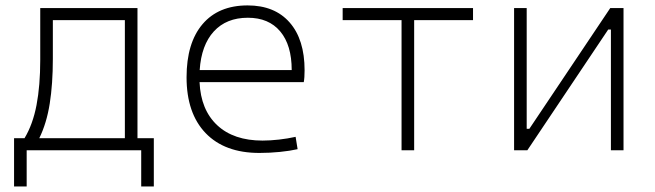

<svg xmlns="http://www.w3.org/2000/svg" viewBox="-20 -547 2384 699"><path d="M31.2 131.8V-43.9H69.3Q99.6 -94.2 113 -164.6Q126.5 -234.9 126.5 -329.1V-517.6H480.5V-43.9H540V131.8H494.1V0H77.1V131.8ZM434.6 -43.9V-473.6H172.4V-332.5Q172.4 -241.7 161.1 -170.2Q149.9 -98.6 123 -43.9Z M924.3 9.8Q797.9 9.8 728.5 -62.5Q659.2 -134.8 659.2 -265.6Q659.2 -390.6 717.3 -459Q775.4 -527.3 881.3 -527.3Q980 -527.3 1034.4 -465.3Q1088.9 -403.3 1088.9 -291Q1088.9 -263.7 1085.9 -248H706.5Q710.9 -147 770.8 -91.1Q830.6 -35.2 936 -35.2Q963.4 -35.2 995.6 -38.8Q1027.8 -42.5 1056.2 -48.8L1063.5 -3.9Q1035.6 2.4 998.8 6.1Q961.9 9.8 924.3 9.8ZM707 -292H1042Q1042 -382.8 1000.2 -432.6Q958.5 -482.4 882.3 -482.4Q804.2 -482.4 758.5 -432.6Q712.9 -382.8 707 -292Z M1441.9 0V-473.6H1227.5V-517.6H1702.1V-473.6H1487.8V0Z M1851.6 0V-517.6H1897.5V-78.1H1907.2L2201.7 -517.6H2250V0H2204.1V-439.5H2194.3L1899.9 0Z"/></svg>

Font: Cascadia Code NF ExtraLight
Style: Regular
Weight: 200
Monospace: yes
Designer: Aaron Bell
Foundry: Saja Typeworks
Version: Version 2404.023; ttfautohint (v1.8.4)